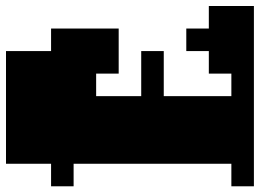

<svg xmlns="http://www.w3.org/2000/svg" viewBox="-136 -752 887 656"><g transform="rotate(-90 308.0 -423.5)"><path d="M0 0V-77H77V-616H0V-693H77V-847H462V-693H539V-462H385V-539H308V-385H462V-308H308V-77H385V-154H462V-231H539V-154H616V0Z"/></g></svg>

Font: Coral Pixels
Style: Regular
Weight: 400
Designer: Tanukizamurai
Foundry: TanukiFont
Version: Version 1.000; ttfautohint (v1.8.4.7-5d5b)